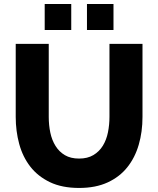

<svg xmlns="http://www.w3.org/2000/svg" viewBox="-20 -928 787 954"><path d="M58.1 -347.2V-710H222.2V-347.2Q222.2 -306.2 230 -269Q237.8 -231.9 255.9 -202.9Q273.9 -173.8 302.5 -157Q331.1 -140.1 373 -140.1Q415 -140.1 444.1 -157.5Q473.1 -174.8 491 -203.9Q508.8 -232.9 516.4 -270.5Q523.9 -308.1 523.9 -347.2V-710H688V-347.2Q688 -272.9 669.4 -209Q650.9 -145 612.5 -96.9Q574.2 -48.8 514.6 -21.5Q455.1 5.9 373 5.9Q288.1 5.9 228 -22.9Q168 -51.8 130.4 -100.3Q92.8 -148.9 75.4 -212.9Q58.1 -276.9 58.1 -347.2ZM202.1 -778.8V-908.2H334V-778.8ZM412.1 -778.8V-908.2H543.9V-778.8Z"/></svg>

Font: Raleway ExtraBold
Style: Regular
Weight: 800
Designer: Matt McInerney, Pablo Impallari, Rodrigo Fuenzalida
Foundry: Matt McInerney, Pablo Impallari, Rodrigo Fuenzalida
Version: Version 3.000g; ttfautohint (v1.5) -l 8 -r 28 -G 28 -x 14 -D